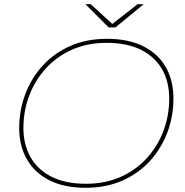

<svg xmlns="http://www.w3.org/2000/svg" viewBox="-20 -887 876 910"><path d="M386 3Q284 3 214 -32.5Q144 -68 107.5 -132Q71 -196 71 -280Q71 -364 99.5 -440Q128 -516 182 -575.5Q236 -635 313 -669Q390 -703 487 -703Q589 -703 659.5 -667.5Q730 -632 766 -568.5Q802 -505 802 -420Q802 -336 773.5 -260Q745 -184 691 -124.5Q637 -65 560 -31Q483 3 386 3ZM388 -16Q478 -16 550.5 -48Q623 -80 674.5 -136Q726 -192 754 -265Q782 -338 782 -420Q782 -499 748.5 -558Q715 -617 649 -650.5Q583 -684 485 -684Q395 -684 322.5 -652Q250 -620 198.5 -564Q147 -508 119 -435Q91 -362 91 -280Q91 -202 124.5 -142.5Q158 -83 224 -49.5Q290 -16 388 -16ZM495 -757 385 -867H410L515 -771H509L632 -867H661L527 -757Z"/></svg>

Font: Montserrat Thin Thin
Style: Italic
Weight: 250
Italic angle: -11.3°
Version: Version 9.000